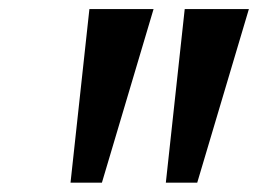

<svg xmlns="http://www.w3.org/2000/svg" viewBox="-20 -855 590 422"><path d="M317.5 -835 204 -453.5H135L176.5 -835ZM527 -835 413.5 -453.5H344.5L386 -835Z"/></svg>

Font: Merriweather 24pt Black
Style: Italic
Weight: 900
Italic angle: -7.8°
Designer: Eben Sorkin
Foundry: Eben Sorkin
Version: Version 2.101